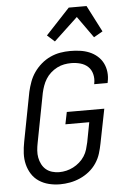

<svg xmlns="http://www.w3.org/2000/svg" viewBox="-61 -954 672 1010"><g transform="rotate(-5 275.0 -449.0)"><path d="M215 12Q185 12 156.5 5Q128 -2 104.5 -17.5Q81 -33 66 -56.5Q51 -80 44 -108Q37 -136 38.5 -166.5Q40 -197 46 -227L96 -487Q102 -513 111.5 -539Q121 -565 137 -588Q153 -611 175 -630Q197 -649 223 -661Q249 -673 275.5 -677.5Q302 -682 328 -682Q354 -682 380 -678.5Q406 -675 429 -665.5Q452 -656 470.5 -640Q489 -624 500 -602.5Q511 -581 514 -555Q517 -529 511 -502L510 -497H439L440 -501Q445 -526 439 -550Q433 -574 416.5 -589.5Q400 -605 376.5 -611.5Q353 -618 328 -618Q310 -618 291 -614.5Q272 -611 253.5 -601.5Q235 -592 219.5 -578Q204 -564 193.5 -547Q183 -530 176.5 -511.5Q170 -493 166 -475L116 -215Q112 -195 110.5 -175.5Q109 -156 112.5 -137.5Q116 -119 124.5 -102.5Q133 -86 146.5 -74.5Q160 -63 178.5 -57.5Q197 -52 216 -52Q235 -52 254 -56.5Q273 -61 290.5 -70Q308 -79 323.5 -92.5Q339 -106 350 -123Q361 -140 366.5 -158.5Q372 -177 376 -195L396 -300H270L283 -364H481L445 -183Q440 -157 432 -131Q424 -105 408 -81Q392 -57 369.5 -39Q347 -21 321 -9.5Q295 2 268 7Q241 12 215 12ZM253 -739 214 -774 341 -910H435L507 -770L460 -743L379 -857Z"/></g></svg>

Font: Lode
Style: Italic
Weight: 400
Italic angle: -11°
Monospace: yes
Designer: Belleve Invis
Foundry: Belleve Invis
Version: Version 29.2.0; ttfautohint (v1.8.3)